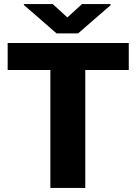

<svg xmlns="http://www.w3.org/2000/svg" viewBox="-20 -922 670 942"><path d="M611.8 -578.6H398.4V0H227.1V-578.6H17.6V-710.9H611.8ZM310.5 -836.4 382.3 -901.9H522.5V-896.5L363.3 -758.3H257.3L97.2 -897.5V-901.9H238.8Z"/></svg>

Font: Roboto Black
Style: Regular
Weight: 900
Designer: Google
Version: Version 2.134; 2016